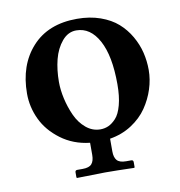

<svg xmlns="http://www.w3.org/2000/svg" viewBox="-69 -508 656 698"><g transform="rotate(-10 259.5 -159.0)"><path d="M250 -402.8Q219.7 -402.8 197.5 -376.5Q175.3 -350.1 165.5 -311.8Q155.8 -273.4 155.8 -229Q155.8 -199.7 163.1 -167Q170.4 -134.3 184.3 -103.5Q198.2 -72.8 221.9 -53Q245.6 -33.2 274.9 -33.2Q290.5 -33.2 304.4 -39.3Q318.4 -45.4 332.5 -60.5Q346.7 -75.7 355.2 -107.4Q363.8 -139.2 363.8 -184.1Q363.8 -289.1 333 -345.9Q302.2 -402.8 250 -402.8ZM34.2 -207Q34.2 -312.5 93.8 -378.2Q153.3 -443.8 259.8 -443.8Q307.1 -443.8 345.7 -430.2Q384.3 -416.5 409.7 -394Q435.1 -371.6 452.4 -341.6Q469.7 -311.5 477.3 -280Q484.9 -248.5 484.9 -215.8Q484.9 -180.7 473.6 -145.5Q462.4 -110.4 440.9 -78.9Q419.4 -47.4 383.8 -24.2Q348.1 -1 303.2 6.3V53.2Q303.2 75.2 312.7 86.2Q322.3 97.2 346.2 97.2H365.2Q373 97.2 373 105V124L371.1 126Q303.2 124 264.2 124L160.2 126L158.2 124V105Q158.2 97.2 166 97.2H186Q210 97.2 219.5 86.2Q229 75.2 229 53.2V8.3Q168 1.5 122.6 -32.5Q77.1 -66.4 55.7 -112.1Q34.2 -157.7 34.2 -207Z"/></g></svg>

Font: Linux Libertine G
Style: Semibold
Weight: 600
Designer: Philipp H. Poll
Foundry: Philipp H. Poll
Version: Version 5.1.1